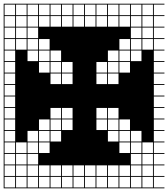

<svg xmlns="http://www.w3.org/2000/svg" viewBox="-20 -900 915 1045"><path d="M0 125V-879.8H875V-875H817.3V-817.3H875V-812.5H817.3V-754.8H875V-750H817.3V-692.3H875V-687.5H817.3V-629.8H875V-625H817.3V-567.3H875V-562.5H817.3V-504.8H875V-500H817.3V-442.3H875V-437.5H817.3V-379.8H875V-375H817.3V-317.3H875V-312.5H817.3V-254.8H875V-250H817.3V-192.3H875V-187.5H817.3V-129.8H875V-125H817.3V-67.3H875V-62.5H817.3V-4.8H875V0H817.3V57.7H875V62.5H817.3V120.2H875V125ZM754.8 -817.3H812.5V-875H754.8ZM254.8 -817.3H312.5V-875H254.8ZM317.3 -817.3H375V-875H317.3ZM192.3 -817.3H250V-875H192.3ZM692.3 -817.3H750V-875H692.3ZM379.8 -817.3H437.5V-875H379.8ZM442.3 -817.3H500V-875H442.3ZM129.8 -817.3H187.5V-875H129.8ZM504.8 -817.3H562.5V-875H504.8ZM629.8 -817.3H687.5V-875H629.8ZM67.3 -817.3H125V-875H67.3ZM567.3 -817.3H625V-875H567.3ZM4.8 -817.3H62.5V-875H4.8ZM567.3 -754.8H625V-812.5H567.3ZM129.8 -754.8H187.5V-812.5H129.8ZM4.8 -754.8H62.5V-812.5H4.8ZM254.8 -754.8H312.5V-812.5H254.8ZM754.8 -754.8H812.5V-812.5H754.8ZM317.3 -754.8H375V-812.5H317.3ZM192.3 -754.8H250V-812.5H192.3ZM379.8 -754.8H437.5V-812.5H379.8ZM692.3 -754.8H750V-812.5H692.3ZM442.3 -754.8H500V-812.5H442.3ZM67.3 -754.8H125V-812.5H67.3ZM629.8 -754.8H687.5V-812.5H629.8ZM504.8 -754.8H562.5V-812.5H504.8ZM4.8 -692.3H62.5V-750H4.8ZM129.8 -692.3H187.5V-750H129.8ZM692.3 -692.3H750V-750H692.3ZM67.3 -692.3H125V-750H67.3ZM754.8 -692.3H812.5V-750H754.8ZM4.8 -629.8H62.5V-687.5H4.8ZM129.8 -629.8H187.5V-687.5H129.8ZM692.3 -629.8H750V-687.5H692.3ZM67.3 -629.8H125V-687.5H67.3ZM192.3 -629.8H250V-687.5H192.3ZM754.8 -629.8H812.5V-687.5H754.8ZM629.8 -629.8H687.5V-687.5H629.8ZM692.3 -567.3H750V-625H692.3ZM129.8 -567.3H187.5V-625H129.8ZM567.3 -567.3H625V-625H567.3ZM192.3 -567.3H250V-625H192.3ZM629.8 -567.3H687.5V-625H629.8ZM4.8 -567.3H62.5V-625H4.8ZM254.8 -567.3H312.5V-625H254.8ZM567.3 -504.8H625V-562.5H567.3ZM504.8 -504.8H562.5V-562.5H504.8ZM4.8 -504.8H62.5V-562.5H4.8ZM192.3 -504.8H250V-562.5H192.3ZM629.8 -504.8H687.5V-562.5H629.8ZM317.3 -504.8H375V-562.5H317.3ZM254.8 -504.8H312.5V-562.5H254.8ZM254.8 -442.3H312.5V-500H254.8ZM375 -500H317.3V-442.3H375ZM4.8 -442.3H62.5V-500H4.8ZM567.3 -442.3H625V-500H567.3ZM504.8 -442.3H562.5V-500H504.8ZM4.8 -379.8H62.5V-437.5H4.8ZM4.8 -317.3H62.5V-375H4.8ZM254.8 -254.8H312.5V-312.5H254.8ZM4.8 -254.8H62.5V-312.5H4.8ZM317.3 -254.8H375V-312.5H317.3ZM567.3 -254.8H625V-312.5H567.3ZM504.8 -254.8H562.5V-312.5H504.8ZM192.3 -192.3H250V-250H192.3ZM4.8 -192.3H62.5V-250H4.8ZM254.8 -192.3H312.5V-250H254.8ZM629.8 -192.3H687.5V-250H629.8ZM504.8 -192.3H562.5V-250H504.8ZM317.3 -192.3H375V-250H317.3ZM567.3 -192.3H625V-250H567.3ZM192.3 -129.8H250V-187.5H192.3ZM4.8 -129.8H62.5V-187.5H4.8ZM692.3 -129.8H750V-187.5H692.3ZM254.8 -129.8H312.5V-187.5H254.8ZM629.8 -129.8H687.5V-187.5H629.8ZM129.8 -129.8H187.5V-187.5H129.8ZM567.3 -129.8H625V-187.5H567.3ZM629.8 -67.3H687.5V-125H629.8ZM129.8 -67.3H187.5V-125H129.8ZM754.8 -67.3H812.5V-125H754.8ZM4.8 -67.3H62.5V-125H4.8ZM192.3 -67.3H250V-125H192.3ZM692.3 -67.3H750V-125H692.3ZM67.3 -67.3H125V-125H67.3ZM129.8 -4.8H187.5V-62.5H129.8ZM4.8 -4.8H62.5V-62.5H4.8ZM754.8 -4.8H812.5V-62.5H754.8ZM692.3 -4.8H750V-62.5H692.3ZM67.3 -4.8H125V-62.5H67.3ZM567.3 57.7H625V0H567.3ZM379.8 57.7H437.5V0H379.8ZM504.8 57.7H562.5V0H504.8ZM629.8 57.7H687.5V0H629.8ZM67.3 57.7H125V0H67.3ZM692.3 57.7H750V0H692.3ZM192.3 57.7H250V0H192.3ZM129.8 57.7H187.5V0H129.8ZM442.3 57.7H500V0H442.3ZM754.8 57.7H812.5V0H754.8ZM254.8 57.7H312.5V0H254.8ZM4.8 57.7H62.5V0H4.8ZM317.3 57.7H375V0H317.3ZM67.3 120.2H125V62.5H67.3ZM504.8 120.2H562.5V62.5H504.8ZM567.3 120.2H625V62.5H567.3ZM692.3 120.2H750V62.5H692.3ZM629.8 120.2H687.5V62.5H629.8ZM129.8 120.2H187.5V62.5H129.8ZM317.3 120.2H375V62.5H317.3ZM442.3 120.2H500V62.5H442.3ZM379.8 120.2H437.5V62.5H379.8ZM754.8 120.2H812.5V62.5H754.8ZM254.8 120.2H312.5V62.5H254.8ZM192.3 120.2H250V62.5H192.3ZM4.8 120.2H62.5V62.5H4.8Z"/></svg>

Font: Yarndings 12 Charted
Style: Regular
Weight: 400
Designer: Sarah Cadigan-Fried
Version: Version 1.000; ttfautohint (v1.8.4.7-5d5b)